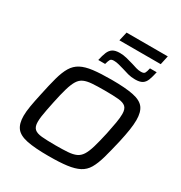

<svg xmlns="http://www.w3.org/2000/svg" viewBox="-234 -1210 1305 1384"><g transform="rotate(30 418.0 -518.0)"><path d="M372 8Q257 8 191.5 -5.5Q126 -19 99 -54Q72 -89 72 -154Q72 -189 80 -236.5Q88 -284 102 -347Q121 -438 138 -500Q155 -562 178.5 -601Q202 -640 240.5 -660.5Q279 -681 340 -688.5Q401 -696 493 -696Q608 -696 673.5 -682.5Q739 -669 765.5 -634Q792 -599 792 -533Q792 -497 785 -450.5Q778 -404 764 -341Q743 -250 725.5 -188Q708 -126 685 -87Q662 -48 623.5 -28Q585 -8 524.5 0Q464 8 372 8ZM376 -84Q438 -84 479.5 -87Q521 -90 547.5 -102Q574 -114 591.5 -141.5Q609 -169 623.5 -218Q638 -267 655 -344Q667 -402 674.5 -445Q682 -488 682 -520Q682 -561 663 -578.5Q644 -596 602 -600Q560 -604 488 -604Q425 -604 383.5 -601Q342 -598 315.5 -586Q289 -574 272 -546.5Q255 -519 240.5 -470Q226 -421 210 -344Q202 -305 195.5 -272.5Q189 -240 185.5 -214Q182 -188 182 -167Q182 -127 201 -109.5Q220 -92 262.5 -88Q305 -84 376 -84ZM337 -771Q346 -812 357 -839Q368 -866 388.5 -879.5Q409 -893 448 -893Q477 -893 506.5 -885.5Q536 -878 563 -870Q585 -863 604.5 -857Q624 -851 645 -851Q669 -851 676 -862Q683 -873 690 -905H746Q737 -863 726.5 -835.5Q716 -808 695.5 -795Q675 -782 636 -782Q604 -782 576 -789.5Q548 -797 521 -806Q500 -812 479 -817.5Q458 -823 438 -823Q416 -823 409 -812Q402 -801 394 -771ZM398 -970 415 -1044H758L742 -970Z"/></g></svg>

Font: Saira Expanded Medium
Style: Italic
Weight: 500
Width: 7
Italic angle: -12°
Designer: Hector Gatti with collaboration of the Omnibus-Type team
Foundry: Omnibus-Type
Version: Version 1.101